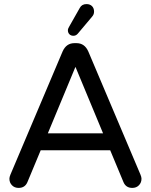

<svg xmlns="http://www.w3.org/2000/svg" viewBox="-20 -914 737 939"><path d="M484 -262 349 -587 214 -262ZM667 -60Q672 -48 672 -40Q672 -21 659.5 -8Q647 5 627 5Q596 5 584 -23L519 -179H179L114 -23Q102 5 71 5Q51 5 38.5 -8Q26 -21 26 -40Q26 -48 31 -60L286 -662Q304 -703 344 -703H354Q394 -703 412 -662ZM403 -894Q420 -894 430 -884Q440 -874 440 -857Q440 -843 430 -832L361 -750Q352 -739 339 -739Q327 -739 319.5 -746.5Q312 -754 312 -766Q312 -774 319 -785L370 -875Q380 -894 403 -894Z"/></svg>

Font: VarelaRound
Style: Regular
Weight: 400
Designer: Joe Prince, Avraham Cornfeld
Foundry: Joe Prince, Avraham Cornfeld
Version: Version 2.000;PS 002.000;hotconv 1.0.88;makeotf.lib2.5.64775